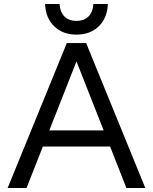

<svg xmlns="http://www.w3.org/2000/svg" viewBox="-20 -934 760 954"><path d="M312 -720H408L702 0H608L527 -206H193L112 0H18ZM495 -286 360 -629 225 -286ZM204 -914H276Q279 -872 301.5 -851Q324 -830 360 -830Q396 -830 418.5 -851Q441 -872 444 -914H516Q513 -844 470.5 -803Q428 -762 360 -762Q292 -762 249.5 -803Q207 -844 204 -914Z"/></svg>

Font: Aspekta Variable
Style: Regular
Weight: 400
Designer: Ivo Dolenc
Version: Version 2.100